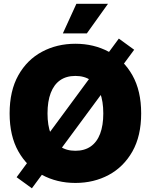

<svg xmlns="http://www.w3.org/2000/svg" viewBox="-20 -973 811 1032"><path d="M385.3 10.3Q286.1 10.3 205.8 -33Q125.5 -76.2 78.6 -159.4Q31.7 -242.7 31.7 -363.3Q31.7 -484.9 78.6 -568.4Q125.5 -651.9 205.8 -694.8Q286.1 -737.8 385.3 -737.8Q484.4 -737.8 564.5 -694.8Q644.5 -651.9 691.7 -568.4Q738.8 -484.9 738.8 -363.3Q738.8 -242.2 691.7 -158.9Q644.5 -75.7 564.5 -32.7Q484.4 10.3 385.3 10.3ZM385.3 -162.6Q434.1 -162.6 467.5 -185.8Q501 -209 518.1 -253.9Q535.2 -298.8 535.2 -363.3Q535.2 -428.2 518.1 -473.4Q501 -518.6 467.5 -541.7Q434.1 -564.9 385.3 -564.9Q336.4 -564.9 303.2 -541.7Q270 -518.6 252.7 -473.4Q235.4 -428.2 235.4 -363.3Q235.4 -298.8 252.7 -253.9Q270 -209 303.2 -185.8Q336.4 -162.6 385.3 -162.6ZM151.4 39.1 69.3 -20.5 618.7 -765.6 701.2 -705.6ZM317.9 -793.5 390.6 -952.6H560.5L446.8 -793.5Z"/></svg>

Font: Inter 17pt Black
Style: Regular
Weight: 900
Version: Version 4.001;git-66647c0bb